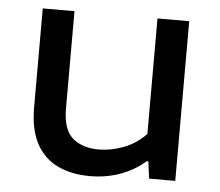

<svg xmlns="http://www.w3.org/2000/svg" viewBox="-44 -593 747 651"><g transform="rotate(5 329.0 -268.0)"><path d="M284 9Q222.5 9 175.5 -13Q128.5 -35 102.2 -82.8Q76 -130.5 76 -208V-543.5H184V-213.5Q184 -140.5 217.5 -112Q251 -83.5 306 -83.5Q348.5 -83.5 391.5 -100Q434.5 -116.5 466.5 -150.5V-543.5H574.5V0H485.5L478 -58H472.5Q393.5 9 284 9Z"/></g></svg>

Font: Encode Sans Expanded Medium
Style: Regular
Weight: 500
Width: 7
Designer: Multiple Designers
Foundry: Impallari Type
Version: Version 3.000; ttfautohint (v1.8.3) -l 8 -r 50 -G 200 -x 14 